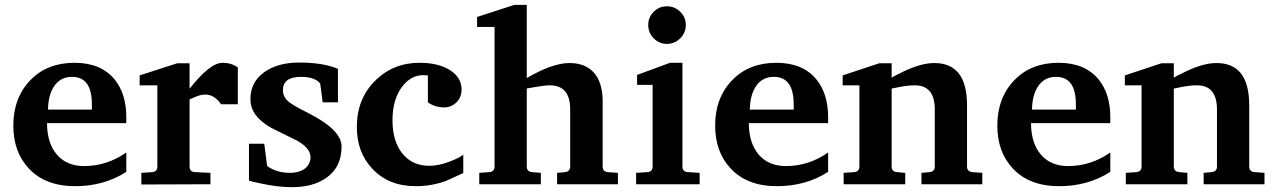

<svg xmlns="http://www.w3.org/2000/svg" viewBox="-20 -760 5263 792"><path d="M501 -51Q409 8 290 8Q167 8 99 -65Q35 -133 35 -242Q35 -356 104.5 -428.5Q174 -501 287 -501Q397 -501 453 -432Q501 -373 501 -276V-252H174Q174 -170 214.5 -122.5Q255 -75 327 -75Q421 -75 501 -131ZM359 -308V-330Q359 -443 277 -443Q226 -443 200 -399Q179 -364 178 -308Z M961 -330H892Q864 -370 827 -370Q808 -370 783.5 -359.5Q759 -349 760 -349Q760 -350 762 -352V-73Q762 -51 784 -50L848 -47V0L563 1V-47L607 -50Q629 -51 629 -73V-408H556V-449L711 -499H762V-394Q846 -501 898 -501Q934 -501 961 -482Z M1389 -156Q1389 -69 1324 -25Q1270 12 1185 12Q1125 12 1057 -3Q1013 -12 1007 -15V-167H1070L1082 -75Q1122 -47 1175 -47Q1220 -47 1244 -70Q1261 -88 1261 -111Q1261 -149 1205 -180Q1153 -206 1100 -232Q1013 -280 1013 -351Q1013 -421 1069 -461.5Q1125 -502 1214 -502Q1313 -502 1374 -476V-338H1311L1301 -415Q1279 -443 1222 -443Q1147 -443 1147 -388Q1147 -360 1171 -340Q1189 -325 1251 -294Q1389 -224 1389 -156Z M1891 -46Q1823 -15 1818 -13Q1759 8 1695 8Q1582 8 1515 -65Q1452 -132 1452 -236Q1452 -352 1527 -426.5Q1602 -501 1710 -501Q1789 -501 1836.5 -470.5Q1884 -440 1884 -391Q1884 -358 1862.5 -337.5Q1841 -317 1812 -317Q1774 -317 1745 -338V-449Q1737 -450 1726 -450Q1676 -450 1640 -404Q1599 -351 1599 -264Q1599 -177 1640 -126.5Q1681 -76 1751 -76Q1791 -76 1839 -95Q1877 -110 1891 -122Z M2529 0H2278V-47L2310 -50Q2332 -52 2332 -73V-309Q2332 -408 2248 -408Q2225 -408 2182 -400Q2168 -397 2153 -395V-73Q2153 -52 2175 -50L2211 -47V0H1957V-47L1998 -50Q2020 -52 2020 -73V-649H1948V-690L2102 -740H2153V-438Q2259 -500 2329 -500Q2407 -500 2442 -444Q2466 -404 2466 -343V-73Q2466 -52 2487 -50L2529 -47Z M2809 -657Q2809 -625 2786 -602Q2763 -579 2731 -579Q2699 -579 2676.5 -602Q2654 -625 2654 -657Q2654 -689 2676.5 -711.5Q2699 -734 2731 -734Q2763 -734 2786 -711.5Q2809 -689 2809 -657ZM2866 0H2604V-47L2650 -50Q2672 -51 2672 -73V-410H2608V-451L2744 -501H2795V-73Q2795 -51 2818 -50L2866 -47Z M3396 -51Q3304 8 3185 8Q3062 8 2994 -65Q2930 -133 2930 -242Q2930 -356 2999.5 -428.5Q3069 -501 3182 -501Q3292 -501 3348 -432Q3396 -373 3396 -276V-252H3069Q3069 -170 3109.5 -122.5Q3150 -75 3222 -75Q3316 -75 3396 -131ZM3254 -308V-330Q3254 -443 3172 -443Q3121 -443 3095 -399Q3074 -364 3073 -308Z M4032 0H3781V-47L3814 -50Q3836 -52 3836 -73V-308Q3836 -408 3754 -408Q3725 -408 3689.5 -401Q3654 -394 3657 -394Q3657 -394 3658 -395V-73Q3658 -52 3680 -50L3714 -47V0H3460V-47L3503 -50Q3525 -52 3525 -73V-408H3456V-449L3607 -499H3658V-439Q3663 -444 3709 -466Q3781 -500 3834 -500Q3969 -500 3969 -326V-73Q3969 -52 3991 -50L4032 -47Z M4560 -51Q4468 8 4349 8Q4226 8 4158 -65Q4094 -133 4094 -242Q4094 -356 4163.5 -428.5Q4233 -501 4346 -501Q4456 -501 4512 -432Q4560 -373 4560 -276V-252H4233Q4233 -170 4273.5 -122.5Q4314 -75 4386 -75Q4480 -75 4560 -131ZM4418 -308V-330Q4418 -443 4336 -443Q4285 -443 4259 -399Q4238 -364 4237 -308Z M5196 0H4945V-47L4978 -50Q5000 -52 5000 -73V-308Q5000 -408 4918 -408Q4889 -408 4853.5 -401Q4818 -394 4821 -394Q4821 -394 4822 -395V-73Q4822 -52 4844 -50L4878 -47V0H4624V-47L4667 -50Q4689 -52 4689 -73V-408H4620V-449L4771 -499H4822V-439Q4827 -444 4873 -466Q4945 -500 4998 -500Q5133 -500 5133 -326V-73Q5133 -52 5155 -50L5196 -47Z"/></svg>

Font: Apparatus SIL
Style: Bold
Weight: 700
Version: Version 1.0